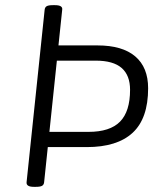

<svg xmlns="http://www.w3.org/2000/svg" viewBox="-20 -722 600 744"><path d="M132 -152 138 -211H323Q406 -211 445 -250.5Q484 -290 484 -374Q484 -430 451.5 -458.5Q419 -487 351 -487H166L173 -546H358Q454 -546 504 -503.5Q554 -461 554 -380Q554 -263 494 -207.5Q434 -152 316 -152ZM111 2Q81 2 83 -16L153 -684Q154 -694 161 -698Q168 -702 185 -702H193Q224 -702 221 -684L151 -16Q150 -6 143 -2Q136 2 119 2Z"/></svg>

Font: Asap Light
Style: Italic
Weight: 300
Italic angle: -6°
Designer: Pablo Cosgaya
Foundry: Omnibus-Type
Version: Version 3.001